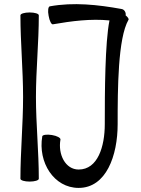

<svg xmlns="http://www.w3.org/2000/svg" viewBox="-20 -875 690 940"><path d="M239 -756C331 -772 424 -784 516 -775C494 -665 493 -426 493 -267C493 -158 459 -45 365 -45C300 -45 263 -119 276 -192C277 -200 259 -210 234 -214C210 -218 189 -215 187 -208C165 -80 244 45 365 45C500 45 556 -113 556 -267C556 -441 557 -687 609 -778C612 -782 606 -791 595 -800C598 -813 589 -829 575 -831C459 -852 340 -865 224 -844C216 -843 213 -822 218 -798C222 -773 232 -754 239 -756ZM80 -800C80 -667 93 -533 93 -400C93 -267 80 -133 80 0C80 8 100 14 125 14C150 14 170 8 170 0C170 -133 156 -267 156 -400C156 -533 170 -667 170 -800C170 -808 150 -814 125 -814C100 -814 80 -808 80 -800Z"/></svg>

Font: Nupuram
Style: Regular
Weight: 400
Designer: Santhosh Thottingal (santhosh.thottingal@gmail.com)
Foundry: SMC
Version: Version 1.000